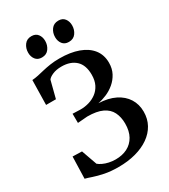

<svg xmlns="http://www.w3.org/2000/svg" viewBox="-230 -1064 1042 1182"><g transform="rotate(-30 291.0 -473.0)"><path d="M254.5 10.5Q199 10.5 156.2 1.8Q113.5 -7 83.8 -17.2Q54 -27.5 36 -32L40.5 -187.5L106.5 -185.5L145.5 -75.5Q156.5 -66 174.5 -57.5Q192.5 -49 215.2 -44Q238 -39 262 -39Q310 -39 346 -57.5Q382 -76 402.2 -112.2Q422.5 -148.5 422.5 -201.5Q422.5 -248 405.2 -282.8Q388 -317.5 348.2 -336.5Q308.5 -355.5 241.5 -355.5L172.5 -350L172 -415.5L229.5 -413.5Q259 -413.5 288.2 -422Q317.5 -430.5 341.5 -448.5Q365.5 -466.5 380 -495.2Q394.5 -524 394.5 -565Q394.5 -633.5 357.8 -667.5Q321 -701.5 257.5 -701.5Q220.5 -701.5 194 -690Q167.5 -678.5 159 -665L128 -544H58L61.5 -719Q82.5 -720.5 104.5 -725.2Q126.5 -730 151.2 -736Q176 -742 205.8 -746.5Q235.5 -751 272 -751Q349 -751 405.5 -730.5Q462 -710 492.8 -670.8Q523.5 -631.5 523.5 -575.5Q523.5 -534 506.5 -502Q489.5 -470 462.5 -447.2Q435.5 -424.5 403.8 -411Q372 -397.5 342 -392Q410.5 -389.5 458.8 -365.5Q507 -341.5 532.5 -301Q558 -260.5 558 -208Q558 -157.5 535.8 -117Q513.5 -76.5 472.8 -48Q432 -19.5 376.5 -4.5Q321 10.5 254.5 10.5ZM182.5 -809.5Q153.5 -809.5 138.2 -829.2Q123 -849 123 -877Q123 -908.5 140.5 -932.2Q158 -956 190 -956H191Q220.5 -956 235.5 -936.2Q250.5 -916.5 250.5 -888.5Q250.5 -857.5 233.2 -833.5Q216 -809.5 183.5 -809.5ZM374 -809.5Q345 -809.5 329.8 -829.2Q314.5 -849 314.5 -877Q314.5 -908.5 332 -932.2Q349.5 -956 382 -956H383Q412 -956 427 -936.2Q442 -916.5 442 -888.5Q442 -857.5 424.8 -833.5Q407.5 -809.5 375 -809.5Z"/></g></svg>

Font: Merriweather 48pt SemiBold
Style: Regular
Weight: 600
Version: Version 2.100